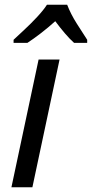

<svg xmlns="http://www.w3.org/2000/svg" viewBox="-20 -786 386 806"><path d="M28 0 142 -536H230L116 0ZM37 -606V-619Q54 -635 82 -661Q110 -687 136.5 -715.5Q163 -744 177 -766H262Q277 -727 302 -687.5Q327 -648 346 -619V-606H291Q273 -622 252.5 -646Q232 -670 212 -697Q182 -670 151.5 -646.5Q121 -623 95 -606Z"/></svg>

Font: Manna Sans
Style: Italic
Weight: 400
Italic angle: -12°
Designer: Monotype Design Team
Foundry: Monotype Imaging Inc.
Version: Version 2.001.1; ttfautohint (v1.8.2)